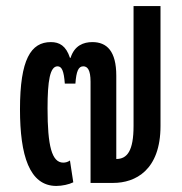

<svg xmlns="http://www.w3.org/2000/svg" viewBox="-20 -604 602 634"><path d="M166 10C185 10 208 5 222 -2L211 -74C204 -69 196 -67 189 -67C151 -67 137 -122 137 -246C137 -337 145 -385 170 -385C184 -385 191 -370 194 -328H229C232 -369 239 -385 255 -385C269 -385 279 -373 279 -334V0H354C427 0 510 -42 510 -188V-584H421V-188C421 -106 400 -79 364 -79V-354C364 -435 333 -465 285 -465C256 -465 226 -454 213 -413H211C198 -453 176 -465 148 -465C82 -465 46 -408 46 -243C46 -91 77 10 166 10Z"/></svg>

Font: Noto Sans Thai UI ExtraCondensed Medium
Style: Regular
Weight: 500
Width: 3
Designer: Monotype Design Team
Foundry: Monotype Imaging Inc.
Version: Version 1.901